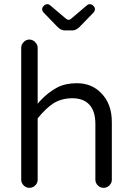

<svg xmlns="http://www.w3.org/2000/svg" viewBox="-20 -903 635 923"><path d="M291 -756.8H328.1Q345.7 -756.8 362.3 -773.4L429.7 -842.8Q436.5 -850.6 436.5 -859.4Q436.5 -867.2 428.7 -875Q420.9 -882.8 412.1 -882.8Q403.3 -882.8 397.5 -877L321.3 -812.5Q316.4 -807.6 310.5 -807.6Q304.7 -807.6 297.9 -812.5L221.7 -877Q215.8 -882.8 207 -882.8Q198.2 -882.8 190.4 -875Q182.6 -867.2 182.6 -858.9Q182.6 -850.6 189.5 -842.8L256.8 -773.4Q273.4 -756.8 291 -756.8ZM161.1 -39.1V-334Q200.2 -382.8 238.3 -407.2Q277.3 -430.7 328.1 -430.7Q378.9 -430.7 407.2 -402.3Q438.5 -371.1 438.5 -306.6V-39.1Q438.5 -23.4 450.2 -11.7Q461.9 0 477.5 0Q494.1 0 505.9 -11.7Q517.6 -23.4 517.6 -39.1V-316.4Q517.6 -405.3 464.8 -457Q419.9 -502.9 349.6 -502.9Q348.6 -502.9 347.7 -502.9Q294.9 -502.9 254.9 -482.4Q210.9 -459 171.9 -417L161.1 -404.3V-672.9Q161.1 -688.5 148.9 -700.7Q136.7 -712.9 121.1 -712.9Q105.5 -712.9 93.8 -700.7Q82 -688.5 82 -672.9V-39.1Q82 -23.4 93.8 -11.7Q105.5 0 121.1 0Q137.7 0 149.4 -11.7Q161.1 -23.4 161.1 -39.1Z"/></svg>

Font: FakePearl
Style: Light
Weight: 350
Version: Version 1.2